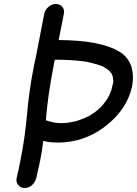

<svg xmlns="http://www.w3.org/2000/svg" viewBox="-20 -727 684 959"><path d="M273 -527Q482 -526 576 -469Q623 -441 638 -388Q644 -364 644 -339Q644 -319 640 -298Q623 -212 556 -141Q433 -15 268 -15Q231 -15 196 -23Q190 28 180 78Q171 121 161 163Q155 184 139.5 198Q124 212 103 212Q84 212 72 198Q62 187 62 172Q62 168 63 163Q73 121 81 80Q105 -39 115 -156Q125 -273 148 -390Q154 -421 161 -452L201 -658Q205 -678 222 -692.5Q239 -707 259 -707Q279 -707 291 -693Q300 -682 300 -668Q300 -663 299 -658ZM254 -429 253 -424Q252 -419 250 -414V-410Q218 -247 209 -126H210Q224 -120 255 -114H259Q270 -112 286 -112L312 -113Q313 -113 315.5 -113.5Q318 -114 320 -114Q322 -114 323 -115Q361 -120 383 -130L392 -133Q429 -148 442 -159Q443 -159 444.5 -160.5Q446 -162 449 -163Q467 -176 485 -193L486 -195Q492 -200 505 -218L516 -233L517 -235Q528 -254 535 -274L537 -280Q541 -294 544 -309Q546 -316 546 -323Q546 -330 544 -336V-339Q544 -346 538 -358V-359Q529 -370 525 -374Q525 -375 524 -375Q523 -375 523 -376Q510 -386 492 -396H491Q467 -406 420 -417L396 -421Q326 -429 254 -429Z"/></svg>

Font: Bad Comic
Style: Italic
Weight: 400
Italic angle: -11°
Designer: GGBotNet
Foundry: GGBotNet
Version: 0.95